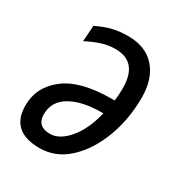

<svg xmlns="http://www.w3.org/2000/svg" viewBox="-137 -645 711 755"><g transform="rotate(30 218.5 -268.0)"><path d="M147 10Q221 10 277.5 -43Q334 -96 365.5 -181Q397 -266 397 -363Q397 -448 353.5 -497Q310 -546 231 -546Q188 -546 155 -537Q122 -528 91 -512L86 -440Q121 -458 151 -467.5Q181 -477 213 -477Q314 -477 314 -357Q314 -325 310 -300H297Q156 -300 86 -246Q16 -192 16 -108Q16 10 147 10ZM155 -59Q96 -59 96 -114Q96 -173 149 -203.5Q202 -234 291 -234H297Q278 -154 238 -106.5Q198 -59 155 -59Z"/></g></svg>

Font: Noto Sans UI SemiCondensed
Style: Italic
Weight: 400
Width: 4
Italic angle: -12°
Designer: Monotype Design Team
Foundry: Monotype Imaging Inc.
Version: Version 1.901